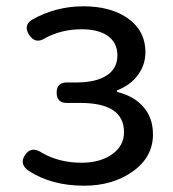

<svg xmlns="http://www.w3.org/2000/svg" viewBox="-20 -577 550 610"><path d="M247 13Q143 13 70 -35Q41 -56 59 -84Q80 -115 114 -91Q169 -60 239 -60Q297 -60 335 -86Q374 -113 374 -157Q374 -250 235 -250H192Q160 -250 160 -283Q160 -315 192 -315H222Q286 -315 320 -338Q353 -360 353 -401Q353 -442 321 -464Q291 -484 240 -484Q174 -484 122 -455Q92 -436 72 -467Q54 -496 81 -514Q157 -557 245 -557Q329 -557 383 -521Q442 -481 442 -411Q442 -371 418 -338.5Q394 -306 352 -290V-285Q404 -272 433 -240Q466 -205 466 -150Q466 -77 400 -31Q337 13 247 13Z"/></svg>

Font: GenSenRounded JP R
Style: Regular
Weight: 400
Version: Version 1.501;PS 1;hotconv 16.6.51;makeotf.lib2.5.65220